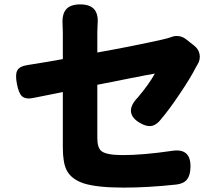

<svg xmlns="http://www.w3.org/2000/svg" viewBox="-20 -809 979 874"><path d="M543 45Q423 45 362 26Q304 7 283 -35Q266 -69 266 -139V-264V-390Q240 -385 191 -375Q153 -367 136 -364Q98 -355 80 -371Q65 -385 57 -427Q49 -469 58 -487Q67 -507 106 -513Q202 -528 266 -540V-664Q266 -681 265 -691Q261 -741 279 -764Q298 -789 345 -789Q392 -789 411 -764Q429 -741 424 -691Q423 -681 423 -664V-570Q585 -599 715 -628Q746 -635 762 -641Q777 -647 794.5 -644.5Q812 -642 826 -631L863 -602Q884 -586 888.5 -562Q893 -538 879 -515Q878 -514 876 -510.5Q874 -507 873 -505Q846 -452 799 -383Q750 -309 706 -258Q686 -236 664 -235Q643 -234 616 -250Q578 -272 576 -303Q575 -332 607 -365Q658 -425 685 -474Q665 -471 564 -451Q474 -433 423 -423V-181Q423 -136 442 -121Q465 -103 538 -103Q631 -103 761 -122Q850 -137 847 -47Q846 -11 832 7Q817 27 783 31Q654 45 543 45Z"/></svg>

Font: GenSenRounded TW H
Style: Regular
Weight: 900
Version: Version 1.501;PS 1;hotconv 16.6.51;makeotf.lib2.5.65220